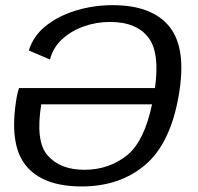

<svg xmlns="http://www.w3.org/2000/svg" viewBox="-20 -700 750 726"><path d="M288.5 5Q140 5 76.2 -76.2Q12.5 -157.5 43.5 -334.5Q47 -353 52 -367H566Q584 -497.5 544 -554Q499.5 -617 395.5 -617Q343.5 -617 295.8 -599.8Q248 -582.5 214 -550.8Q180 -519 169 -475L89 -509Q105.5 -564 153.5 -602.2Q201.5 -640.5 268 -660.5Q334.5 -680.5 406 -680.5Q556 -680.5 621.5 -598Q687 -515.5 655.5 -337.5Q624 -156.5 528.2 -75.8Q432.5 5 288.5 5ZM555 -305.5H136Q113.5 -166 159.5 -113Q207 -58 299 -58Q394.5 -58 463.5 -115.5Q525.5 -167.5 555 -305.5Z"/></svg>

Font: Anybody ExtraExpanded Regular
Style: Italic
Weight: 400
Width: 8
Italic angle: -10°
Designer: Tyler Finck
Foundry: Etcetera Type Company
Version: Version 1.010; ttfautohint (v1.8.3) -l 8 -r 50 -G 200 -x 14 